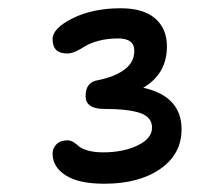

<svg xmlns="http://www.w3.org/2000/svg" viewBox="-20 -865 500 460"><path d="M230 -424.8Q168.9 -424.8 137.5 -444.8Q106 -464.8 106 -497.1Q106 -509.8 115.2 -519.3Q124.5 -528.8 142.1 -528.8Q148.9 -528.8 156 -524.4Q163.1 -520 169.2 -514.4Q175.3 -508.8 190.4 -504.4Q205.6 -500 227.1 -500Q275.4 -500 309.8 -516.6Q344.2 -533.2 344.2 -559.1Q344.2 -584.5 315.9 -594.2Q287.6 -604 230 -604Q185.1 -604 185.1 -634.8Q185.1 -668.5 214.8 -672.9Q254.4 -680.7 278.1 -698.2Q301.8 -715.8 301.8 -743.2Q301.8 -772.9 263.2 -772.9Q237.3 -772.9 216.6 -767.3Q195.8 -761.7 185.1 -754.9Q174.3 -748 162.6 -742.4Q150.9 -736.8 141.1 -736.8Q106 -736.8 106 -771Q106 -797.4 154.3 -821.3Q202.6 -845.2 269 -845.2Q323.7 -845.2 351.8 -820.8Q379.9 -796.4 379.9 -753.9Q379.9 -688 323.2 -654.8Q415 -634.3 415 -555.2Q415 -495.6 363.8 -460.2Q312.5 -424.8 230 -424.8Z"/></svg>

Font: Shantell Sans Irregular
Style: Regular
Weight: 400
Designer: Stephen Nixon, Anya Danilova, Shantell Martin
Foundry: Arrow Type
Version: Version 1.006;[9816181b4]